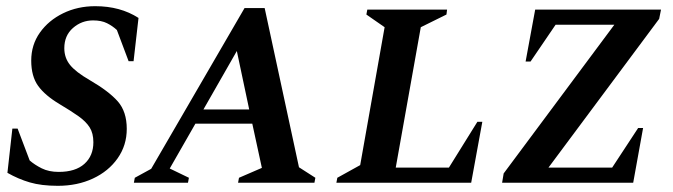

<svg xmlns="http://www.w3.org/2000/svg" viewBox="-20 -591 2176 621"><path d="M167 10Q114 10 76.5 -1Q39 -12 4 -32L20 -175H37L76 -72Q92 -58 115 -46.5Q138 -35 170 -35Q224 -35 253 -61Q282 -87 282 -131Q282 -160 270 -179Q258 -198 234 -215Q210 -232 173 -254Q126 -282 103.5 -313Q81 -344 81 -395Q81 -446 109 -485.5Q137 -525 184 -548Q231 -571 288 -571Q369 -571 428 -533L412 -393H396L358 -494Q344 -507 326 -516Q308 -525 281 -525Q244 -525 216 -500.5Q188 -476 188 -435Q188 -404 206.5 -381Q225 -358 270 -332Q332 -296 361 -263Q390 -230 390 -174Q390 -121 360.5 -79Q331 -37 280.5 -13.5Q230 10 167 10Z M413 0 416 -16 469 -45 771 -565H836L947 -50L1000 -16L997 0H750L753 -16L827 -48L796 -191H612L529 -46L591 -16L588 0ZM638 -237H786L746 -426Z M1068 0 1071 -16 1145 -57 1224 -503 1165 -544 1168 -560H1426L1424 -544L1341 -503L1260 -49H1432L1524 -197H1540L1504 0Z M1604 0 1609 -30 1967 -511H1777L1696 -392H1680L1711 -560H2118L2112 -530L1754 -49H1960L2044 -177H2060L2028 0Z"/></svg>

Font: Spectral SC SemiBold
Style: Italic
Weight: 600
Italic angle: -10°
Designer: Jean-Baptiste Levee
Foundry: Production Type
Version: Version 2.001